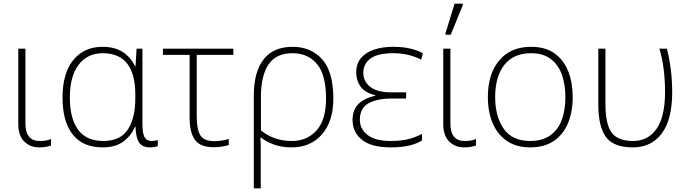

<svg xmlns="http://www.w3.org/2000/svg" viewBox="-20 -796 3770 1050"><path d="M195 10Q145 10 112.5 -22Q80 -54 80 -118V-530H119V-121Q119 -25 197 -25Q213 -25 228.5 -27Q244 -29 259 -36V0Q247 4 231 7Q215 10 195 10Z M541 10Q434 10 378 -60Q322 -130 322 -263Q322 -396 381 -468Q440 -540 540 -540Q610 -540 653.5 -510Q697 -480 719 -433H721L727 -530H759V-119Q759 -65 771 -45Q783 -25 808 -25Q827 -25 843 -30V2Q826 10 801 10Q759 10 741 -16Q723 -42 721 -103H718Q699 -56 656 -23Q613 10 541 10ZM545 -25Q638 -25 679 -87.5Q720 -150 720 -259V-278Q720 -505 542 -505Q458 -505 410 -442Q362 -379 362 -263Q362 -147 407.5 -86Q453 -25 545 -25Z M1148 9Q1075 9 1046 -31.5Q1017 -72 1017 -150V-496H871V-530H1256V-496H1056V-156Q1056 -90 1075 -57Q1094 -24 1153 -24Q1173 -24 1194 -27.5Q1215 -31 1231 -36V-3Q1217 2 1195 5.5Q1173 9 1148 9Z M1368 234V-274Q1368 -401 1421 -470.5Q1474 -540 1580 -540Q1681 -540 1742 -471.5Q1803 -403 1803 -257Q1803 -133 1741 -61.5Q1679 10 1575 10Q1520 10 1478 -5.5Q1436 -21 1407 -44H1404Q1406 -14 1406 12Q1406 38 1406 70V234ZM1576 -25Q1659 -25 1711 -82.5Q1763 -140 1763 -257Q1763 -387 1713.5 -446Q1664 -505 1580 -505Q1488 -505 1447.5 -442Q1407 -379 1407 -268V-83Q1439 -56 1482 -40.5Q1525 -25 1576 -25Z M2118 10Q2011 10 1959.5 -31.5Q1908 -73 1908 -140Q1908 -246 2032 -272V-275Q1974 -290 1951 -323.5Q1928 -357 1928 -399Q1928 -448 1954.5 -479Q1981 -510 2026.5 -525Q2072 -540 2129 -540Q2185 -540 2225 -530Q2265 -520 2293 -505L2283 -470Q2253 -486 2213.5 -495.5Q2174 -505 2130 -505Q2047 -505 2007 -476.5Q1967 -448 1967 -398Q1967 -350 2005.5 -320.5Q2044 -291 2119 -291H2201V-257H2119Q2043 -257 1995.5 -231Q1948 -205 1948 -141Q1948 -90 1990.5 -57.5Q2033 -25 2118 -25Q2168 -25 2208.5 -34Q2249 -43 2288 -64V-28Q2228 10 2118 10Z M2519 10Q2469 10 2436.5 -22Q2404 -54 2404 -118V-530H2443V-121Q2443 -25 2521 -25Q2537 -25 2552.5 -27Q2568 -29 2583 -36V0Q2571 4 2555 7Q2539 10 2519 10ZM2416 -606V-613L2466 -776H2511V-768L2445 -606Z M3112 -265Q3112 -185 3086.5 -123Q3061 -61 3009 -25.5Q2957 10 2879 10Q2804 10 2752.5 -25Q2701 -60 2674.5 -122Q2648 -184 2648 -265Q2648 -392 2710.5 -466Q2773 -540 2884 -540Q2963 -540 3013 -504Q3063 -468 3087.5 -406Q3112 -344 3112 -265ZM2688 -265Q2688 -158 2735 -91.5Q2782 -25 2879 -25Q2946 -25 2989 -55.5Q3032 -86 3052 -140Q3072 -194 3072 -265Q3072 -333 3053 -387Q3034 -441 2992.5 -473Q2951 -505 2884 -505Q2789 -505 2738.5 -441.5Q2688 -378 2688 -265Z M3440 10Q3335 10 3293.5 -47.5Q3252 -105 3252 -223V-530H3291V-227Q3291 -118 3324.5 -71.5Q3358 -25 3443 -25Q3524 -25 3570.5 -91.5Q3617 -158 3617 -293Q3617 -354 3610 -413Q3603 -472 3586 -530H3627Q3656 -417 3656 -292Q3656 -142 3599 -66Q3542 10 3440 10Z"/></svg>

Font: Noto Sans ExtraLight
Style: Regular
Weight: 200
Designer: Monotype Design Team
Foundry: Monotype Imaging Inc.
Version: Version 2.007